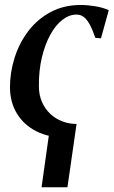

<svg xmlns="http://www.w3.org/2000/svg" viewBox="-20 -556 470 790"><path d="M252 10.5Q181.5 10.5 129.8 -15.8Q78 -42 49.8 -88.5Q21.5 -135 21 -196Q21 -258 40 -318.2Q59 -378.5 96.2 -427.8Q133.5 -477 188 -506.2Q242.5 -535.5 312.5 -535.5Q340 -535.5 372.2 -530.2Q404.5 -525 427.5 -514L395.5 -398.5L372.5 -400Q360.5 -434.5 349 -455.5Q337.5 -476.5 324.8 -486.2Q312 -496 294.5 -496Q264.5 -496 236.5 -474.2Q208.5 -452.5 186.8 -412.8Q165 -373 152.2 -319.2Q139.5 -265.5 140 -202Q140 -165 152.8 -136.2Q165.5 -107.5 187.2 -87.2Q209 -67 236.8 -56.5Q264.5 -46 295 -46ZM185.5 -31 295 -46 257.5 214.5H151Z"/></svg>

Font: Merriweather 96pt Medium
Style: Italic
Weight: 500
Italic angle: -7.8°
Version: Version 2.101